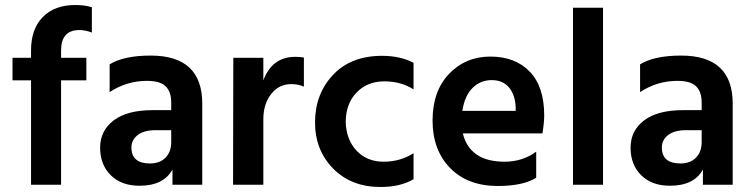

<svg xmlns="http://www.w3.org/2000/svg" viewBox="-20 -738 3006 767"><path d="M325 -417H224V0H104V-417H30V-507H104V-537Q104 -622 151 -670Q198 -718 281 -718Q319 -718 347 -709V-608Q321 -618 297 -618Q224 -618 224 -536V-507H325Z M537 4Q465 4 422.5 -38Q380 -80 380 -148Q380 -216 434 -257Q488 -298 590 -298H664V-329Q664 -371 642 -393Q620 -415 567 -415Q486 -415 418 -370V-481Q475 -516 582 -516Q788 -516 788 -324V0H669V-61Q634 4 537 4ZM579 -85Q619 -85 641.5 -108.5Q664 -132 664 -170V-218H602Q555 -218 530 -198.5Q505 -179 505 -149Q505 -85 579 -85Z M1032 0H911L912 -507H1032V-417Q1067 -511 1160 -511Q1181 -511 1194 -508V-392Q1171 -402 1143 -402Q1094 -402 1063 -362Q1032 -322 1032 -262Z M1500 9Q1383 9 1310.5 -65Q1238 -139 1238.5 -251Q1239 -363 1310.5 -439Q1382 -515 1506 -515Q1580 -515 1632 -487V-381Q1582 -413 1515 -413Q1448 -413 1405 -369Q1362 -325 1361 -252Q1363 -180 1404.5 -136Q1446 -92 1512.5 -92Q1579 -92 1632 -126V-22Q1579 9 1500 9Z M1827 -295H2040V-310Q2038 -359 2013.5 -388.5Q1989 -418 1944 -418Q1899 -418 1867.5 -386.5Q1836 -355 1827 -295ZM1969 5Q1848 5 1778 -67Q1708 -139 1708 -256.5Q1708 -374 1774 -443Q1840 -512 1939 -512Q2038 -512 2096 -452Q2154 -392 2154 -277Q2154 -249 2147 -205H1829Q1842 -150 1883.5 -121Q1925 -92 1996 -92Q2067 -92 2122 -132V-28Q2069 5 1969 5Z M2389 0H2269V-707H2389Z M2656 4Q2584 4 2541.5 -38Q2499 -80 2499 -148Q2499 -216 2553 -257Q2607 -298 2709 -298H2783V-329Q2783 -371 2761 -393Q2739 -415 2686 -415Q2605 -415 2537 -370V-481Q2594 -516 2701 -516Q2907 -516 2907 -324V0H2788V-61Q2753 4 2656 4ZM2698 -85Q2738 -85 2760.5 -108.5Q2783 -132 2783 -170V-218H2721Q2674 -218 2649 -198.5Q2624 -179 2624 -149Q2624 -85 2698 -85Z"/></svg>

Font: Hind Guntur SemiBold
Style: Regular
Weight: 600
Designer: Manushi Parikh, Hitesh Malaviya
Foundry: Indian Type Foundry
Version: Version 1.000;PS 1.0;hotconv 1.0.86;makeotf.lib2.5.63406; tt